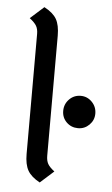

<svg xmlns="http://www.w3.org/2000/svg" viewBox="-53 -769 474 816"><g transform="rotate(5 183.5 -361.0)"><path d="M82 -105V-617Q82 -638 74 -651.5Q66 -665 45 -681L103 -733Q141 -713 155.5 -687.5Q170 -662 170 -617V-105Q170 -84 177.5 -70.5Q185 -57 206 -41L148 11Q111 -9 96.5 -34.5Q82 -60 82 -105ZM221 -301Q221 -330 241 -350.5Q261 -371 290 -371Q318 -371 338 -350.5Q358 -330 358 -301Q358 -273 338 -253Q318 -233 290 -233Q261 -233 241 -252.5Q221 -272 221 -301Z"/></g></svg>

Font: KoHo Medium
Style: Regular
Weight: 500
Version: Version 1.000; ttfautohint (v1.6)